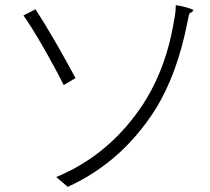

<svg xmlns="http://www.w3.org/2000/svg" viewBox="-20 -723 816 745"><path d="M243 2 198 -36Q406 -122 536 -320Q627 -462 656 -647Q662 -675 662 -703Q685 -700 708 -693Q731 -686 730 -682.5Q729 -679 724 -676Q715 -673 713 -665Q712 -659 710 -649Q708 -643 708 -641Q668 -433 580 -294Q520 -201 443 -130Q353 -48 243 2ZM227 -393Q197 -454 153 -531Q100 -623 71 -663L118 -687Q191 -573 273 -420Z"/></svg>

Font: GenSekiGothic TW L
Style: Regular
Weight: 300
Version: Version 1.501;PS 1;hotconv 16.6.51;makeotf.lib2.5.65220